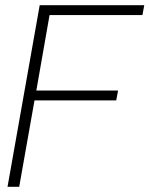

<svg xmlns="http://www.w3.org/2000/svg" viewBox="-20 -720 576 740"><path d="M9 0 133 -700H536L529 -662H171L120 -371H435L428 -333H113L54 0Z"/></svg>

Font: DM Sans 36pt ExtraLight
Style: Italic
Weight: 250
Italic angle: -10°
Designer: Colophon Foundry, Jonny Pinhorn
Foundry: Colophon Foundry
Version: Version 4.004;gftools[0.9.30]